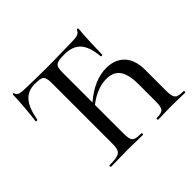

<svg xmlns="http://www.w3.org/2000/svg" viewBox="-153 -844 1034 1034"><g transform="rotate(-45 364.0 -327.0)"><path d="M717 -12C661 -12 651 -23 651 -81V-240C651 -354 583 -395 509 -395C450 -395 388 -369 326 -316V-542C326 -597 336 -606 401 -606C484 -606 524 -565 533 -461C533 -457 545 -457 545 -461C545 -493 549 -608 554 -650C554 -655 543 -655 542 -650C535 -629 514 -625 471 -625C423 -625 375 -622 285 -622C223 -622 171 -623 118 -625C100 -625 64 -627 64 -647C64 -654 53 -653 53 -647C53 -601 43 -496 38 -461C38 -457 50 -457 50 -460C69 -561 105 -606 176 -606C234 -606 245 -599 245 -544V-81C245 -23 230 -12 152 -12C148 -12 148 0 152 0C188 0 234 -2 285 -2C329 -2 365 0 395 0C399 0 399 -12 395 -12C334 -12 326 -23 326 -81V-297C374 -335 424 -353 466 -353C529 -353 571 -323 571 -209V-81C571 -23 561 -12 511 -12C507 -12 507 0 511 0C536 0 573 -2 614 -2C659 -2 693 0 717 0C720 0 720 -12 717 -12Z"/></g></svg>

Font: Cormorant Infant Book
Style: Regular
Weight: 500
Designer: Christian Thalmann (Catharsis Fonts)
Version: Version 1.000;PS 002.000;hotconv 1.0.88;makeotf.lib2.5.64775